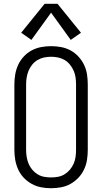

<svg xmlns="http://www.w3.org/2000/svg" viewBox="-20 -987 540 1015"><path d="M250 8Q277 8 303.5 3Q330 -2 353 -15Q376 -28 394.5 -47.5Q413 -67 424.5 -91.5Q436 -116 440 -142Q444 -168 444 -195V-540Q444 -567 440 -593.5Q436 -620 424.5 -644Q413 -668 394.5 -688Q376 -708 353 -720.5Q330 -733 303.5 -738Q277 -743 250 -743Q223 -743 197 -738Q171 -733 147.5 -720.5Q124 -708 105.5 -688Q87 -668 76 -644Q65 -620 60.5 -593.5Q56 -567 56 -540V-195Q56 -168 60.5 -142Q65 -116 76 -91.5Q87 -67 105.5 -47.5Q124 -28 147.5 -15Q171 -2 197 3Q223 8 250 8ZM250 -49Q231 -49 212.5 -52.5Q194 -56 178 -66Q162 -76 150 -90.5Q138 -105 131 -122Q124 -139 121 -157.5Q118 -176 118 -195V-540Q118 -559 121 -577.5Q124 -596 131 -613Q138 -630 150 -645Q162 -660 178 -669.5Q194 -679 212.5 -683Q231 -687 250 -687Q269 -687 287.5 -683Q306 -679 322 -669.5Q338 -660 350 -645Q362 -630 369.5 -613Q377 -596 379.5 -577.5Q382 -559 382 -540V-195Q382 -176 379.5 -157.5Q377 -139 369.5 -122Q362 -105 350 -90.5Q338 -76 322 -66Q306 -56 287.5 -52.5Q269 -49 250 -49ZM146 -776 250 -920 354 -776 408 -814 284 -967H216L92 -814Z"/></svg>

Font: Iosevka SS09 Light
Style: Regular
Weight: 300
Monospace: yes
Designer: Belleve Invis
Foundry: Belleve Invis
Version: Version 5.2.1; ttfautohint (v1.8.3)